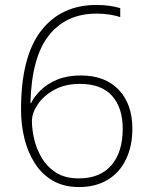

<svg xmlns="http://www.w3.org/2000/svg" viewBox="-20 -746 610 776"><path d="M65 -303Q65 -517 146 -621.5Q227 -726 370 -726Q398 -726 422.5 -722.5Q447 -719 466 -713V-677Q448 -683 423.5 -687Q399 -691 370 -691Q248 -691 178 -603.5Q108 -516 103 -330H106Q119 -357 145.5 -382.5Q172 -408 212 -424.5Q252 -441 307 -441Q405 -441 460 -383Q515 -325 515 -226Q515 -156 489.5 -102.5Q464 -49 415.5 -19.5Q367 10 299 10Q238 10 194 -15.5Q150 -41 121.5 -85Q93 -129 79 -185Q65 -241 65 -303ZM299 -25Q384 -25 430 -78Q476 -131 476 -226Q476 -310 433 -358.5Q390 -407 303 -407Q243 -407 199.5 -383Q156 -359 132.5 -324Q109 -289 109 -256Q109 -226 117.5 -186.5Q126 -147 147.5 -110Q169 -73 205.5 -49Q242 -25 299 -25Z"/></svg>

Font: Noto Sans Lao Looped ExtraLight
Style: Regular
Weight: 200
Designer: Mark Frömberg, Ben Mitchell
Foundry: The Fontpad Ltd
Version: Version 1.002; ttfautohint (v1.8.4.7-5d5b)